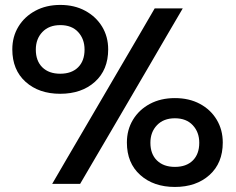

<svg xmlns="http://www.w3.org/2000/svg" viewBox="-20 -747 960 780"><path d="M224.5 -366Q138 -366 84 -414.5Q30 -463 30 -546.5Q30 -598 54.8 -638.8Q79.5 -679.5 123.5 -703.2Q167.5 -727 225 -727Q282.5 -727 326.2 -703.2Q370 -679.5 394.8 -638.8Q419.5 -598 419.5 -546.5Q419.5 -463 365.5 -414.5Q311.5 -366 224.5 -366ZM192 0Q224 -55 255 -108.2Q286 -161.5 326 -229.5L471 -477.5Q512 -547.5 543.8 -601.8Q575.5 -656 608.5 -713H722.5Q689 -656 657.5 -602Q626 -547.5 585 -477.5L440 -229.5Q400 -161.5 369 -108.5Q338 -55 305.5 0ZM224.5 -447.5Q271 -447.5 297.2 -473.5Q323.5 -499.5 323.5 -545.5Q323.5 -588.5 297.5 -616.8Q271.5 -645 225 -645Q179 -645 152.2 -617Q125.5 -589 125.5 -545.5Q125.5 -499.5 152 -473.5Q178.5 -447.5 224.5 -447.5ZM690.5 12.5Q604 12.5 549.8 -36Q495.5 -84.5 495.5 -168Q495.5 -219.5 520.2 -260.5Q545 -301.5 589 -325Q633 -348.5 690.5 -348.5Q748.5 -348.5 792.2 -325Q836 -301.5 860.5 -260.5Q885 -219.5 885 -168Q885 -84.5 831 -36Q777 12.5 690.5 12.5ZM690.5 -69Q737 -69 763.2 -95Q789.5 -121 789.5 -167Q789.5 -210 763.2 -238.2Q737 -266.5 690.5 -266.5Q644.5 -266.5 617.8 -238.5Q591 -210.5 591 -167Q591 -121 617.8 -95Q644.5 -69 690.5 -69Z"/></svg>

Font: Heraclito SemiBold
Style: Regular
Weight: 600
Designer: Kostas Bartsokas (font) & Cristiano Sobral (main changes)
Foundry: Kostas Bartsokas (font) & Cristiano Sobral (main changes)
Version: Version 1.00;July 8, 2020;FontCreator 13.0.0.2655 64-bit